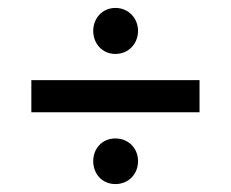

<svg xmlns="http://www.w3.org/2000/svg" viewBox="-20 -577 582 484"><path d="M271 -441C304 -441 328 -467 328 -499C328 -531 304 -557 271 -557C238 -557 215 -531 215 -499C215 -467 238 -441 271 -441ZM59 -294H483V-375H59ZM271 -113C304 -113 328 -138 328 -171C328 -203 304 -228 271 -228C238 -228 215 -203 215 -171C215 -138 238 -113 271 -113Z"/></svg>

Font: Outfit
Style: Regular
Weight: 400
Designer: Rodrigo Fuenzalida
Foundry: fragTYPE
Version: Version 1.100;gftools[0.9.27]